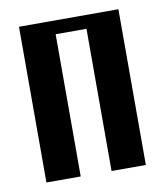

<svg xmlns="http://www.w3.org/2000/svg" viewBox="-63 -548 511 601"><g transform="rotate(-10 192.5 -247.5)"><path d="M353 -495V0H244V-452H146V0H37V-495Z"/></g></svg>

Font: Moniqa ExtBd Paragraph
Style: Regular
Weight: 800
Designer: Rajesh Rajput
Foundry: Rajesh Rajput
Version: Version 1.000